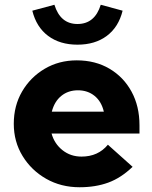

<svg xmlns="http://www.w3.org/2000/svg" viewBox="-20 -778 640 808"><path d="M315 10Q237 10 174.5 -25.5Q112 -61 75 -121.5Q38 -182 38 -257Q38 -333 73 -393Q108 -453 168 -488.5Q228 -524 303 -524Q381 -524 440.5 -489Q500 -454 533.5 -392.5Q567 -331 567 -251V-216H197Q209 -173 243 -146Q277 -119 323 -119Q393 -119 434 -169L538 -76Q489 -29 435.5 -9.5Q382 10 315 10ZM198 -308H417Q407 -351 378 -374.5Q349 -398 308 -398Q267 -398 238 -374.5Q209 -351 198 -308ZM306 -590Q232 -590 182.5 -627Q133 -664 116 -733L209 -758Q234 -677 306 -677Q379 -677 404 -758L496 -733Q479 -664 429.5 -627Q380 -590 306 -590Z"/></svg>

Font: Red Hat Mono
Style: Bold
Weight: 700
Monospace: yes
Designer: Pentagram, MCKL
Foundry: Pentagram, MCKL
Version: Version 1.023; ttfautohint (v1.8.3)